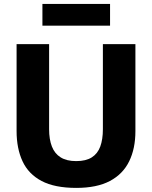

<svg xmlns="http://www.w3.org/2000/svg" viewBox="-20 -936 768 970"><path d="M365.4 13.3Q256.4 13.3 190.2 -21.6Q123.9 -56.6 93.9 -121.2Q63.8 -185.8 63.8 -274.1Q63.8 -293.4 63.8 -325.6Q63.8 -357.8 63.8 -396.7Q63.8 -435.5 63.8 -474.4Q63.8 -543.6 63.8 -599Q63.8 -654.4 63.8 -713H228.1Q228.1 -654.4 228.1 -599Q228.1 -543.6 228.1 -474.4V-283.1Q228.1 -231.9 242.2 -195.8Q256.2 -159.8 286.4 -141Q316.6 -122.1 364.8 -122.1Q414.2 -122.1 443.8 -141Q473.4 -159.8 486.6 -195.8Q499.8 -231.9 499.8 -283.5V-474.4Q499.8 -543.6 499.8 -599Q499.8 -654.4 499.8 -713H664.1Q664.1 -654.4 664.1 -599Q664.1 -543.6 664.1 -474.4Q664.1 -435.5 664.1 -396.2Q664.1 -356.9 664.1 -324.3Q664.1 -291.8 664.1 -273.5Q664.1 -185.5 632.6 -121.1Q601.2 -56.6 535.2 -21.6Q469.2 13.3 365.4 13.3ZM194.3 -806.2V-916.2Q232.8 -916.2 275.6 -916.2Q318.5 -916.2 365.1 -916.2Q411.9 -916.2 454.7 -916.2Q497.4 -916.2 536 -916.2V-806.2Q497.4 -806.2 454.7 -806.2Q411.9 -806.2 365.1 -806.2Q318.5 -806.2 275.6 -806.2Q232.8 -806.2 194.3 -806.2Z"/></svg>

Font: Commissioner Thin
Style: Regular
Weight: 100
Designer: Kostas Bartsokas
Foundry: Kostas Bartsokas
Version: Version 1.001;gftools[0.9.23]